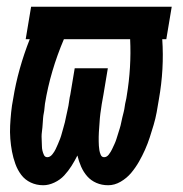

<svg xmlns="http://www.w3.org/2000/svg" viewBox="-20 -540 540 568"><path d="M300 8Q281 8 265 1Q249 -6 238 -18.5Q227 -31 220 -47Q213 -63 209 -80Q201 -64 191.5 -49Q182 -34 170 -21Q158 -8 141 0Q124 8 108 8Q88 8 71 0Q54 -8 43 -22.5Q32 -37 25.5 -55Q19 -73 15.5 -91.5Q12 -110 10.5 -129.5Q9 -149 10 -168.5Q11 -188 13 -208Q15 -228 19 -248Q26 -292 38.5 -336.5Q51 -381 68 -424H56L72 -520H488L472 -424H460Q463 -380 460.5 -335.5Q458 -291 450 -246Q447 -227 443.5 -208Q440 -189 434.5 -170.5Q429 -152 423 -133.5Q417 -115 409 -97Q401 -79 391 -61.5Q381 -44 368 -28.5Q355 -13 337 -2.5Q319 8 300 8ZM120 -75Q128 -75 134.5 -83Q141 -91 144.5 -98.5Q148 -106 151.5 -114Q155 -122 158 -130Q161 -138 163 -146Q165 -154 167.5 -162Q170 -170 172 -178.5Q174 -187 175.5 -195Q177 -203 179 -211Q181 -219 182.5 -227.5Q184 -236 185 -244Q186 -252 188 -260L201 -338H299L286 -260Q285 -253 283.5 -246Q282 -239 281 -232Q280 -225 279 -218Q278 -211 277 -204.5Q276 -198 275.5 -191Q275 -184 274.5 -177Q274 -170 273.5 -163Q273 -156 272.5 -149Q272 -142 272 -135.5Q272 -129 272 -122Q272 -115 272.5 -108.5Q273 -102 274 -95.5Q275 -89 278 -82Q281 -75 288 -75Q296 -75 302 -83Q308 -91 311.5 -98.5Q315 -106 318.5 -113.5Q322 -121 324.5 -129Q327 -137 329.5 -145Q332 -153 334.5 -161Q337 -169 338.5 -177Q340 -185 342 -193Q344 -201 346 -209Q348 -217 349 -225Q350 -233 352 -241Q354 -249 355 -257Q362 -299 364.5 -341Q367 -383 365 -424H169Q149 -377 135 -329.5Q121 -282 113 -233Q112 -226 111.5 -219Q111 -212 109.5 -205Q108 -198 107.5 -191Q107 -184 106.5 -177Q106 -170 105.5 -163.5Q105 -157 104 -150Q103 -143 103 -136Q103 -129 103.5 -122Q104 -115 104 -108Q104 -101 105.5 -94.5Q107 -88 110 -81.5Q113 -75 120 -75Z"/></svg>

Font: Iosevka Term Curly Oblique
Style: Bold
Weight: 700
Italic angle: -9°
Designer: Belleve Invis
Foundry: Belleve Invis
Version: Version 32.3.0